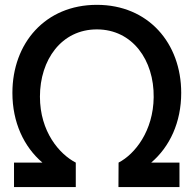

<svg xmlns="http://www.w3.org/2000/svg" viewBox="-20 -754 780 774"><path d="M36.5 0H285.5V-98.5C219.5 -132.5 141 -223 141 -364.5C141 -512.5 227.5 -635.5 370.5 -635.5C514 -635.5 601.5 -511.5 599.5 -362C598 -226.5 524.5 -133 458 -98.5L457.5 0H703.5V-98.5H589.5C664.5 -162.5 710.5 -261 710.5 -379.5C710.5 -580 578 -734.5 370.5 -734.5C162.5 -734.5 30 -580 30 -379.5C30 -261 76 -162.5 151 -98.5H36.5Z"/></svg>

Font: Eudonet SemiBold
Style: Regular
Weight: 600
Designer: Mikhail Sharanda
Foundry: Mikhail Sharanda
Version: Version 4.503;Glyphs 3.1.2 (3151)